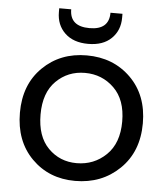

<svg xmlns="http://www.w3.org/2000/svg" viewBox="-54 -805 748 862"><g transform="rotate(5 320.0 -374.0)"><path d="M597 -275Q597 -147 516.5 -69Q436 9 316 9Q198 9 120.5 -69Q43 -147 43 -275Q43 -402 122 -479.5Q201 -557 320 -557Q440 -557 518.5 -479.5Q597 -402 597 -275ZM136 -275Q136 -176 188 -123.5Q240 -71 316 -71Q394 -71 449 -124Q504 -177 504 -275Q504 -373 450 -425.5Q396 -478 319 -478Q242 -478 189 -425.5Q136 -373 136 -275ZM463 -739Q463 -682 425.5 -645.5Q388 -609 321 -609Q254 -609 216 -645.5Q178 -682 178 -740V-757H232Q232 -680 321 -680Q409 -680 409 -757H463Z"/></g></svg>

Font: SVN-Poppins
Style: Regular
Weight: 400
Designer: Ninad Kale (Devanagari), Jonny Pinhorn (Latin)
Foundry: Indian Type Foundry
Version: Version 3.002 2017